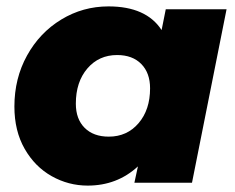

<svg xmlns="http://www.w3.org/2000/svg" viewBox="-20 -571 735 600"><path d="M688 -542 580 0H400L411 -51Q346 9 254 9Q194 9 141.5 -20.5Q89 -50 57 -106Q25 -162 25 -238Q25 -326 64.5 -397.5Q104 -469 171.5 -510Q239 -551 319 -551Q437 -551 485 -477L498 -542ZM449 -295Q449 -343 421.5 -371Q394 -399 346 -399Q289 -399 253 -357Q217 -315 217 -247Q217 -199 244.5 -171.5Q272 -144 320 -144Q377 -144 413 -186Q449 -228 449 -295Z"/></svg>

Font: Idrija
Style: Italic
Weight: 800
Italic angle: -11.3°
Designer: Julieta Ulanovsky
Foundry: Julieta Ulanovsky
Version: Version 7.200